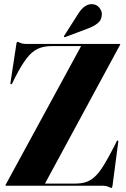

<svg xmlns="http://www.w3.org/2000/svg" viewBox="-20 -917 622 948"><path d="M573 -696 202 -10.5H349.5Q381 -10.5 404.5 -18Q428 -25.5 449.2 -45.5Q470.5 -65.5 493.5 -103Q516.5 -140.5 547 -200.5L555.5 -218.5Q558 -224 561.5 -223Q565 -222 564 -217L535.5 0Q534 11 530.5 11Q527.5 11 515.5 5.5Q503.5 0 487.5 0H10Q7 0 7 -2.5Q7 -3 8.5 -6L380.5 -689.5H236Q196 -689.5 167 -676.2Q138 -663 111.8 -629.2Q85.5 -595.5 54 -533.5L40.5 -505.5Q37.5 -500 34 -501Q30.5 -502 31.5 -507.5L61 -700.5Q62 -710.5 66 -710.5Q69 -710.5 80.8 -705.2Q92.5 -700 108.5 -700H572Q574 -700 574 -698.5Q574 -697.5 573 -696ZM366.5 -849.5Q396.5 -897 433.5 -896.5Q456.5 -896 469.8 -879.8Q483 -863.5 483 -847.5Q482.5 -818 462.2 -802.2Q442 -786.5 417.5 -777.5L302 -734Q297.5 -732.5 296 -735Q294.5 -737.5 297 -740.5Z"/></svg>

Font: Fraunces 144pt
Style: Bold
Weight: 700
Version: Version 1.000;[b76b70a41]